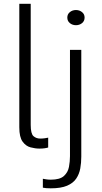

<svg xmlns="http://www.w3.org/2000/svg" viewBox="-20 -802 556 1044"><path d="M194.5 6Q171.5 6 146 -0.8Q120.5 -7.5 102.8 -32Q85 -56.5 85 -109.5V-781.5H147V-123.5Q147 -74.5 162.2 -61.5Q177.5 -48.5 198.5 -48.5Q211.5 -48.5 223.5 -50.2Q235.5 -52 242 -53.5V0Q234.5 2.5 222.8 4.2Q211 6 194.5 6ZM393 -665Q374 -665 360 -676.2Q346 -687.5 346 -706.5Q346 -725 360 -736.2Q374 -747.5 393 -747.5Q412 -747.5 426 -736.2Q440 -725 440 -706.5Q440 -687.5 426 -676.2Q412 -665 393 -665ZM256 222Q228 222 213 218.5V170Q220 171.5 231.5 173.2Q243 175 256 175Q305.5 175 327.5 155Q349.5 135 355 105.5Q360.5 76 360.5 47V-531H422V50Q422 83 416.5 113.8Q411 144.5 394.5 169Q378 193.5 344.8 207.8Q311.5 222 256 222Z"/></svg>

Font: Epilogue Light
Style: Regular
Weight: 300
Designer: Tyler Finck
Foundry: Etcetera Type Co
Version: Version 2.111; ttfautohint (v1.8.3)